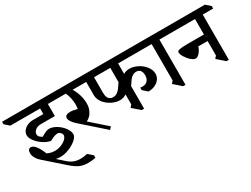

<svg xmlns="http://www.w3.org/2000/svg" viewBox="-116 -1541 3345 2560"><g transform="rotate(-30 1556.5 -261.0)"><path d="M273 -409Q273 -390 285.5 -374.5Q298 -359 330 -341Q373 -368 402 -380Q431 -392 453 -392Q506 -392 564.5 -356.5Q623 -321 662 -268.5Q701 -216 701 -167Q701 -130 653.5 -88Q606 -46 535.5 -18Q465 10 401 10Q370 10 333 2L440 97Q480 132 523.5 148.5Q567 165 621 165Q667 165 728 152L798 214V252Q740 264 683 264Q610 264 556 240.5Q502 217 428 152L170 -76Q125 -112 99 -153.5Q73 -195 73 -235Q73 -269 86.5 -285Q100 -301 120 -301Q191 -301 262 -126Q313 -97 382 -97Q429 -97 476 -115.5Q523 -134 553 -163.5Q583 -193 583 -222Q583 -243 563.5 -262.5Q544 -282 522 -282Q475 -282 402 -239Q349 -245 290.5 -282.5Q232 -320 193 -371Q154 -422 154 -464Q154 -500 177.5 -531.5Q201 -563 241 -581.5Q281 -600 327 -600H488V-686H30L-40 -748V-786H798L868 -724V-686H608V-500H391Q341 -500 307 -473.5Q273 -447 273 -409Z M988 -685Q1061 -563 1061 -432Q1061 -380 1043 -336.5Q1025 -293 997 -264.5Q969 -236 939 -226L1186 -8L1153 29L818 -267Q782 -296 756.5 -332.5Q731 -369 731 -394Q731 -420 751.5 -433.5Q772 -447 810 -447Q856 -447 919 -429Q925 -461 925 -496Q925 -547 913.5 -598Q902 -649 883 -686H633L557 -748V-786H1123L1199 -724L1200 -685Z M1689 -525Q1729 -550 1782 -550Q1842 -550 1905.5 -518Q1969 -486 2011 -432Q2053 -378 2053 -317Q2053 -274 2027 -237.5Q2001 -201 1955.5 -180Q1910 -159 1853 -159L1783 -221V-259Q1801 -256 1818 -256Q1868 -256 1895.5 -287Q1923 -318 1923 -365Q1923 -416 1903 -443Q1883 -470 1842 -470Q1809 -470 1784 -454Q1759 -438 1740 -413Q1721 -388 1688 -337V10H1650L1537 -90L1568 -126V-279Q1526 -248 1467 -248Q1407 -248 1343.5 -280Q1280 -312 1238.5 -366Q1197 -420 1197 -481V-686H1119L1049 -748V-786H2137L2207 -724V-686H1697L1689 -687ZM1569 -467V-687H1319V-448Q1319 -329 1409 -329Q1442 -329 1468 -345.5Q1494 -362 1514.5 -388.5Q1535 -415 1569 -467Z M2325 -686V10H2287L2174 -90L2205 -126V-686H2137L2067 -748V-786H2415L2485 -724V-686Z M2992 -686V10H2954L2841 -90L2872 -126V-348H2728Q2716 -302 2682.5 -263Q2649 -224 2620 -224Q2591 -224 2553 -257Q2515 -290 2487.5 -335Q2460 -380 2460 -410Q2460 -432 2495.5 -440Q2531 -448 2624 -448H2873V-686H2361L2285 -748V-786H3083L3153 -724L3152 -686Z"/></g></svg>

Font: Inknut Antiqua
Style: Regular
Weight: 400
Designer: Claus Eggers Sørensen
Foundry: Claus Eggers Sørensen
Version: Version 1.003; ttfautohint (v1.8.2) -l 8 -r 50 -G 200 -x 14 